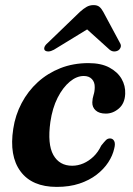

<svg xmlns="http://www.w3.org/2000/svg" viewBox="-20 -721 520 753"><path d="M308.5 -423Q280.5 -423 253.5 -400.5Q226.5 -378 206 -337.8Q185.5 -297.5 177.5 -242.5Q165.5 -155.5 189.2 -113.2Q213 -71 263 -71Q285.5 -71 307 -80.2Q328.5 -89.5 346.8 -107Q365 -124.5 377 -150Q388.5 -164.5 395.5 -171.5Q402.5 -178.5 412.5 -178Q423 -177.5 428 -167.5Q433 -157.5 428 -138.5Q422 -111 404.5 -84.2Q387 -57.5 358.8 -35.8Q330.5 -14 291.5 -1Q252.5 12 202.5 12Q105.5 12 60.5 -48.8Q15.5 -109.5 32 -216Q40 -269.5 64.8 -316.5Q89.5 -363.5 128.2 -398.8Q167 -434 217.2 -453.8Q267.5 -473.5 327 -473.5Q376.5 -473.5 408.8 -456.2Q441 -439 456.8 -411.8Q472.5 -384.5 471 -353Q469.5 -315.5 446.2 -295.5Q423 -275.5 395 -275.5Q369 -275.5 355.2 -288Q341.5 -300.5 342 -319.5Q342.5 -335 347 -348.8Q351.5 -362.5 351.5 -379Q352 -398.5 340.5 -410.8Q329 -423 308.5 -423ZM357.5 -627.5H297.5L410 -526Q418 -519.5 427.2 -519.2Q436.5 -519 444 -523.5Q450.5 -528 453.2 -535.8Q456 -543.5 450.5 -552.5L385 -674.5Q378 -687.5 369.8 -694.2Q361.5 -701 347 -701Q332 -701 320 -694.2Q308 -687.5 293.5 -674.5L167 -552.5Q156.5 -543.5 154.2 -535.8Q152 -528 156 -523.5Q161 -519 170.2 -519.2Q179.5 -519.5 191.5 -526Z"/></svg>

Font: Fraunces SemiBold
Style: Italic
Weight: 600
Italic angle: -16°
Version: Version 1.000;[b76b70a41]